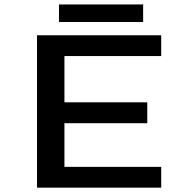

<svg xmlns="http://www.w3.org/2000/svg" viewBox="-20 -862 890 882"><path d="M251 -841.5H637.5V-761H251ZM720.5 -604.5H276V-392H656.5V-296H276V-95.5H720.5V0H150V-700H720.5Z"/></svg>

Font: League Mono Wide Medium
Style: Regular
Weight: 500
Width: 8
Designer: Tyler Finck
Foundry: The League of Moveable Type / Tyler Finck
Version: Version 2.210